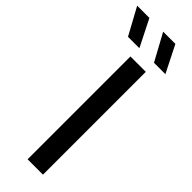

<svg xmlns="http://www.w3.org/2000/svg" viewBox="-385 -962 977 977"><g transform="rotate(45 103.0 -473.5)"><path d="M85 0V-740H195.5V0ZM192.5 -802 113.5 -947H201.5L274.5 -802ZM5.5 -802 -73.5 -947H14.5L87.5 -802Z"/></g></svg>

Font: Encode Sans SemiExpanded SemiExpanded Medium
Style: Regular
Weight: 500
Width: 6
Designer: Multiple Designers
Foundry: Impallari Type
Version: Version 3.000; ttfautohint (v1.8.3) -l 8 -r 50 -G 200 -x 14 